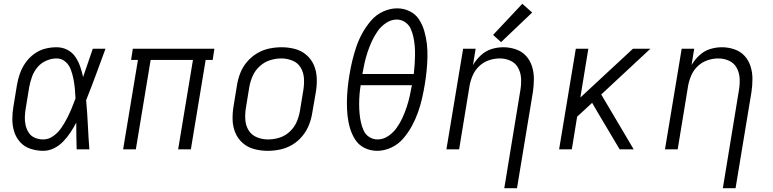

<svg xmlns="http://www.w3.org/2000/svg" viewBox="-20 -787 4072 1012"><path d="M208 8Q237 8 264.5 -5.5Q292 -19 313.5 -41.5Q335 -64 351.5 -89Q368 -114 382 -141Q382 -140 382 -139V-134Q382 -100 382.5 -67Q383 -34 384 0H451Q446 -65 443 -129.5Q440 -194 434 -259Q461 -326 486 -394Q511 -462 536 -530H469Q456 -493 443.5 -455.5Q431 -418 418 -381Q412 -409 402.5 -436.5Q393 -464 377 -487.5Q361 -511 335 -524.5Q309 -538 278 -538Q247 -538 216.5 -530Q186 -522 159 -502Q132 -482 113.5 -455Q95 -428 84.5 -398Q74 -368 69 -337L51 -227Q45 -193 45 -158.5Q45 -124 55 -92.5Q65 -61 87 -37Q109 -13 141.5 -2.5Q174 8 208 8ZM208 -52Q185 -52 164.5 -60.5Q144 -69 132 -87Q120 -105 115 -127Q110 -149 111 -172Q112 -195 116 -218L134 -328Q139 -355 148.5 -382Q158 -409 177 -432Q196 -455 223.5 -467Q251 -479 278 -479Q305 -479 324.5 -462Q344 -445 353 -421Q362 -397 367 -371.5Q372 -346 374.5 -320Q377 -294 378 -268Q368 -241 357 -214.5Q346 -188 332.5 -162Q319 -136 302.5 -112Q286 -88 261 -70Q236 -52 208 -52Z M629 0H696L774 -471H997L919 0H986L1064 -471H1101L1110 -530H680L671 -471H707Z M1391 8Q1424 8 1457 1Q1490 -6 1520.5 -24Q1551 -42 1573.5 -69.5Q1596 -97 1608.5 -128.5Q1621 -160 1626 -193L1645 -303Q1651 -339 1649.5 -375.5Q1648 -412 1634.5 -443.5Q1621 -475 1595 -497.5Q1569 -520 1534.5 -529Q1500 -538 1464 -538Q1432 -538 1398.5 -531Q1365 -524 1335 -506Q1305 -488 1282 -461Q1259 -434 1246.5 -402Q1234 -370 1229 -337L1211 -227Q1205 -191 1206 -155Q1207 -119 1220.5 -87Q1234 -55 1260 -32.5Q1286 -10 1320.5 -1Q1355 8 1391 8ZM1393 -52Q1362 -52 1334 -63.5Q1306 -75 1290.5 -100Q1275 -125 1273 -156Q1271 -187 1276 -218L1294 -328Q1299 -357 1311.5 -386Q1324 -415 1348.5 -437.5Q1373 -460 1403 -469.5Q1433 -479 1463 -479Q1493 -479 1521.5 -467.5Q1550 -456 1565 -430.5Q1580 -405 1582 -374.5Q1584 -344 1579 -313L1561 -203Q1556 -173 1543.5 -144Q1531 -115 1506.5 -92.5Q1482 -70 1452 -61Q1422 -52 1393 -52Z M1968 8Q2005 8 2042 -9Q2079 -26 2105.5 -57Q2132 -88 2151 -123Q2170 -158 2183 -194.5Q2196 -231 2204.5 -268Q2213 -305 2219 -342Q2225 -378 2228.5 -413.5Q2232 -449 2233 -485Q2234 -521 2230 -555.5Q2226 -590 2216.5 -623Q2207 -656 2189 -684Q2171 -712 2140 -727.5Q2109 -743 2073 -743Q2036 -743 1999 -726Q1962 -709 1935.5 -678Q1909 -647 1890 -612.5Q1871 -578 1858.5 -541.5Q1846 -505 1837 -467.5Q1828 -430 1822 -393Q1816 -358 1812.5 -322Q1809 -286 1808.5 -250.5Q1808 -215 1811.5 -180Q1815 -145 1824.5 -112.5Q1834 -80 1852 -51.5Q1870 -23 1901 -7.5Q1932 8 1968 8ZM1890 -397Q1895 -426 1901.5 -455Q1908 -484 1917.5 -512.5Q1927 -541 1939.5 -568.5Q1952 -596 1970 -622Q1988 -648 2015 -666Q2042 -684 2071 -684Q2095 -684 2115 -670.5Q2135 -657 2144.5 -636Q2154 -615 2159 -591.5Q2164 -568 2166 -544Q2168 -520 2167.5 -495.5Q2167 -471 2165.5 -446.5Q2164 -422 2161 -397ZM1970 -52Q1946 -52 1926 -65Q1906 -78 1896.5 -99.5Q1887 -121 1882 -144Q1877 -167 1875 -191Q1873 -215 1873 -239.5Q1873 -264 1875 -288.5Q1877 -313 1881 -338H2151Q2146 -309 2139.5 -280Q2133 -251 2123.5 -222.5Q2114 -194 2101.5 -166.5Q2089 -139 2071 -113.5Q2053 -88 2026.5 -70Q2000 -52 1970 -52Z M2638 205H2705L2789 -303Q2794 -337 2794 -371.5Q2794 -406 2784 -437.5Q2774 -469 2752.5 -492.5Q2731 -516 2699 -527Q2667 -538 2633 -538Q2602 -538 2571 -528.5Q2540 -519 2515 -496Q2490 -473 2473 -444L2487 -530H2421L2333 0H2400L2455 -335Q2460 -363 2472 -390.5Q2484 -418 2506.5 -439Q2529 -460 2557.5 -469.5Q2586 -479 2614 -479Q2645 -479 2671.5 -466.5Q2698 -454 2711.5 -428.5Q2725 -403 2726.5 -373Q2728 -343 2723 -313ZM2621 -565 2785 -721 2733 -767 2579 -603Z M2927 0H2994L3022 -172L3101 -245L3133 -190L3246 0H3320L3149 -289L3408 -530H3316L3039 -273L3081 -530H3015Z M3790 205H3857L3941 -303Q3946 -337 3946 -371.5Q3946 -406 3936 -437.5Q3926 -469 3904.5 -492.5Q3883 -516 3851 -527Q3819 -538 3785 -538Q3754 -538 3723 -528.5Q3692 -519 3667 -496Q3642 -473 3625 -444L3639 -530H3573L3485 0H3552L3607 -335Q3612 -363 3624 -390.5Q3636 -418 3658.5 -439Q3681 -460 3709.5 -469.5Q3738 -479 3766 -479Q3797 -479 3823.5 -466.5Q3850 -454 3863.5 -428.5Q3877 -403 3878.5 -373Q3880 -343 3875 -313Z"/></svg>

Font: Iosevka Sparkle Light
Style: Italic
Weight: 300
Italic angle: -9°
Designer: Belleve Invis
Foundry: Belleve Invis
Version: Version 4.5.0; ttfautohint (v1.8.3)